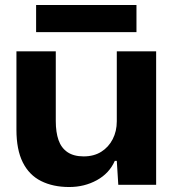

<svg xmlns="http://www.w3.org/2000/svg" viewBox="-20 -742 703 771"><path d="M258 9Q193 9 145 -15Q97 -39 71.5 -90Q46 -141 46 -221V-536H204V-256Q204 -211 215 -179.5Q226 -148 251 -131Q276 -114 316 -114Q357 -114 386.5 -132.5Q416 -151 432.5 -183Q449 -215 449 -255V-536H607V0H455L449 -96H441Q419 -46 369 -18.5Q319 9 258 9ZM125 -613V-722H528V-613Z"/></svg>

Font: Mona Sans SemiExpanded
Style: Bold
Weight: 700
Width: 6
Designer: Deni Anggara
Foundry: GitHub
Version: Version 2.000